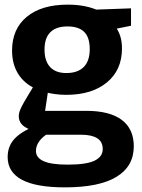

<svg xmlns="http://www.w3.org/2000/svg" viewBox="-20 -566 614 828"><path d="M260 242Q135 242 74 209Q13 176 13 111Q13 61 47.5 27.5Q82 -6 149 -28L147 0Q109 -3 85 -20Q61 -37 61 -65Q61 -74 64 -84Q67 -94 75 -109.5Q83 -125 97 -148Q111 -171 132 -206L134 -183Q84 -206 58 -248Q32 -290 32 -348Q32 -441 95.5 -493.5Q159 -546 272 -546Q353 -546 410 -518L378 -524L545 -530V-455L466 -439L475 -454Q490 -436 498 -412Q506 -388 506 -357Q506 -264 441 -210.5Q376 -157 266 -157Q214 -157 166 -171L189 -185L173 -78L152 -88H352Q453 -88 505 -49Q557 -10 557 65Q557 151 482.5 196.5Q408 242 260 242ZM272 144Q352 144 387.5 127Q423 110 423 77Q423 45 399 30Q375 15 330 15H156L189 8Q135 42 135 85Q135 114 168 129Q201 144 272 144ZM266 -251Q315 -251 341 -277Q367 -303 367 -354Q367 -405 343 -428.5Q319 -452 271 -452Q222 -452 197 -427Q172 -402 172 -352Q172 -303 196 -277Q220 -251 266 -251Z"/></svg>

Font: Bitter Thin
Style: Bold
Weight: 700
Version: Version 3.021